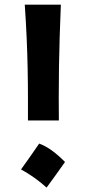

<svg xmlns="http://www.w3.org/2000/svg" viewBox="-20 -811 379 838"><path d="M102 -285.3H236.9L236.4 -385.3Q236.4 -457.7 237.5 -522.9Q238.6 -588.1 240.6 -653.4Q242.7 -718.7 245.6 -790.6H88.1Q93.2 -715.5 96.3 -647.7Q99.3 -579.8 100.6 -513.9Q102 -448 102 -377.8ZM151 -184.3Q131.7 -156.2 112.1 -128.2Q92.6 -100.1 71.8 -71.6Q103.2 -54.3 131 -34.4Q158.8 -14.4 183.4 7.7Q204.5 -20.9 224.4 -48.7Q244.4 -76.5 263.7 -104Q237.3 -131.1 209.2 -152.1Q181 -173.1 151 -184.3Z"/></svg>

Font: Pinar-VF
Style: Regular
Weight: 300
Designer: Amin Abedi
Version: Version 3.0